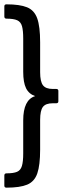

<svg xmlns="http://www.w3.org/2000/svg" viewBox="-24 -720 300 885"><path d="M6 145Q-4 145 -4 136V89Q-4 79 6 79Q38 79 54.5 72Q71 65 77 45Q83 25 83 -13V-165Q83 -260 138 -277Q109 -287 96 -313.5Q83 -340 83 -389V-542Q83 -579 77.5 -599Q72 -619 55.5 -626.5Q39 -634 6 -634Q-4 -634 -4 -644V-691Q-4 -700 6 -700Q67 -700 100.5 -686.5Q134 -673 147.5 -635.5Q161 -598 161 -525V-387Q161 -344 174 -327Q187 -310 219 -310H235Q245 -310 245 -301V-253Q245 -244 235 -244H219Q187 -244 174 -227.5Q161 -211 161 -167V-30Q161 41 148 79Q135 117 101.5 131Q68 145 6 145Z"/></svg>

Font: Sofia Sans Semi Condensed
Style: Regular
Weight: 400
Designer: Botio Nikoltchev, Ani Petrova
Foundry: lettersoup
Version: Version 4.100; ttfautohint (v1.8.4.7-5d5b)